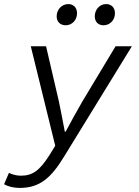

<svg xmlns="http://www.w3.org/2000/svg" viewBox="-64 -713 684 942"><path d="M33 209C132 209 188 159 253 51L583 -486H503L340 -215C315 -172 281 -110 258 -67H254C246 -110 234 -172 225 -215L162 -486H87L207 2L178 49C131 122 98 149 38 149C17 149 -4 143 -20 135L-44 191C-24 202 2 209 33 209ZM258 -589C290 -589 314 -615 314 -648C314 -676 296 -693 271 -693C239 -693 214 -666 214 -633C214 -605 233 -589 258 -589ZM444 -589C476 -589 500 -615 500 -648C500 -676 482 -693 457 -693C425 -693 401 -666 401 -633C401 -605 419 -589 444 -589Z"/></svg>

Font: Source Code Variable
Style: Italic
Weight: 400
Italic angle: -11°
Monospace: yes
Designer: Paul D. Hunt, Teo Tuominen
Foundry: Adobe Systems Incorporated
Version: Version 1.005;PS 1.0;hotconv 16.6.54;makeotf.lib2.5.65590